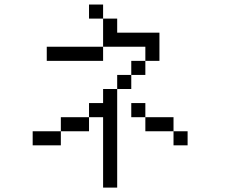

<svg xmlns="http://www.w3.org/2000/svg" viewBox="-20 -770 1040 852"><path d="M812.5 -125V-187.5H750V-125ZM437.5 -250V62.5H500V-375H437.5V-312.5H375V-250H250V-187.5H125V-125H250V-187.5H375V-250ZM750 -187.5V-250H625V-187.5ZM625 -250V-312.5H562.5V-250ZM500 -375H562.5V-437.5H500ZM562.5 -437.5H625V-500H562.5ZM625 -500H687.5Q687.5 -500 687.5 -625H500V-687.5H437.5Q437.5 -687.5 437.5 -562.5H187.5V-500H437.5V-562.5H625ZM437.5 -687.5V-750H375V-687.5Z"/></svg>

Font: Unifont
Style: Regular
Weight: 500
Version: Version 13.0.05